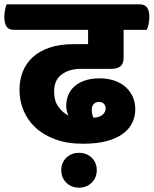

<svg xmlns="http://www.w3.org/2000/svg" viewBox="-60 -640 710 887"><path d="M585 -620Q609 -620 619.5 -605Q630 -590 630 -561Q630 -548 626.5 -529.5Q623 -511 618 -502H511V-372Q511 -322 456 -322H314Q260 -322 225 -296Q190 -270 190 -218Q190 -174 209.5 -147Q229 -120 256 -106Q246 -128 246 -151Q246 -178 255.5 -201Q265 -224 284 -241Q303 -258 332 -268Q361 -278 399 -278Q439 -278 470 -267Q501 -256 522 -236.5Q543 -217 554 -191Q565 -165 565 -135Q565 -103 551.5 -74Q538 -45 509 -23Q480 -1 434 11.5Q388 24 323 24Q250 24 195 3.5Q140 -17 103.5 -51Q67 -85 48.5 -130Q30 -175 30 -225Q30 -270 45 -308.5Q60 -347 91 -375.5Q122 -404 169 -420Q216 -436 280 -436H347V-502H5Q-20 -502 -30 -517.5Q-40 -533 -40 -563Q-40 -575 -37 -593Q-34 -611 -29 -620ZM305 227Q270 227 246.5 204Q223 181 223 146Q223 111 246.5 88.5Q270 66 305 66Q340 66 363.5 88.5Q387 111 387 146Q387 181 363.5 204Q340 227 305 227ZM364 -132Q364 -111 372 -96Q401 -98 414.5 -110.5Q428 -123 428 -138Q428 -152 420 -160.5Q412 -169 397 -169Q383 -169 373.5 -160Q364 -151 364 -132Z"/></svg>

Font: Baloo
Style: Regular
Weight: 400
Designer: Sarang Kulkarni and Ek Type
Foundry: Ek Type
Version: Version 1.443;PS 1.000;hotconv 16.6.51;makeotf.lib2.5.65220;